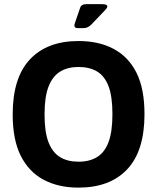

<svg xmlns="http://www.w3.org/2000/svg" viewBox="-20 -874 757 908"><path d="M351.3 13.3Q256.3 13.3 186.7 -23.7Q117 -60.7 78.5 -136.5Q40 -212.3 40 -333Q40 -506.3 121.5 -593.2Q203 -680 351.3 -680Q447 -680 517 -643Q587 -606 625.2 -530.5Q663.3 -455 663.3 -333.7Q663.3 -160.3 581.7 -73.5Q500 13.3 351.3 13.3ZM351.3 -109.3Q403.3 -109.3 439 -131.2Q474.7 -153 493.2 -201.8Q511.7 -250.7 511.7 -334.3Q511.7 -418 493.2 -466.3Q474.7 -514.7 439 -536Q403.3 -557.3 351.3 -557.3Q300 -557.3 264.3 -535.3Q228.7 -513.3 209.7 -465Q190.7 -416.7 190.7 -332.3Q190.7 -248.7 209.7 -200.5Q228.7 -152.3 264.3 -130.8Q300 -109.3 351.3 -109.3ZM333.3 -762.3 358.7 -836.3Q364.3 -854.3 387.3 -854.3H463.3Q505.3 -853.7 475 -824L412.3 -758.3Q395.3 -741 375.7 -741H347.7Q327.3 -741 333.3 -762.3Z"/></svg>

Font: Vivano Light
Style: Regular
Weight: 300
Designer: Joe Prince, Josias Burgherr
Version: Version 2.064;September 19, 2022;FontCreator 14.0.0.2877 64-